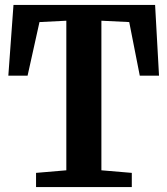

<svg xmlns="http://www.w3.org/2000/svg" viewBox="-20 -763 682 783"><path d="M250.5 -68.5V-678.5L141 -673L92.5 -454.5H14L35 -743H612.5L628.5 -454.5H550L507 -673L393.5 -678.5V-68.5L517.5 -58V0H127V-58Z"/></svg>

Font: Merriweather 24pt SemiCondensed
Style: Bold
Weight: 700
Width: 4
Designer: Eben Sorkin
Foundry: Eben Sorkin
Version: Version 2.100